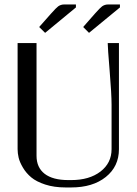

<svg xmlns="http://www.w3.org/2000/svg" viewBox="-20 -824 606 852"><path d="M316.9 -791 180.2 -678.2 153.8 -704.1 206.1 -763.2Q230 -790 238.3 -795.9Q250 -804.2 265.1 -804.2H316.9ZM512.2 -791 375 -678.2 349.1 -704.1 400.9 -763.2Q424.8 -790 433.1 -795.9Q444.8 -804.2 460 -804.2H512.2ZM58.1 -632.8H142.1V-132.8Q142.1 -80.6 178.2 -52.7Q214.4 -24.9 283.2 -24.9H295.9Q376.5 -24.9 425.8 -62.7Q475.1 -100.6 475.1 -162.1V-358.9Q475.1 -405.8 466.6 -509.5Q458 -613.3 458 -632.8H507.8V-162.1Q507.8 -85.4 449.7 -38.8Q391.6 7.8 295.9 7.8H271Q220.2 7.8 180.7 -5.1Q141.1 -18.1 118.7 -36.9Q96.2 -55.7 81.8 -80.1Q67.4 -104.5 62.7 -124.3Q58.1 -144 58.1 -162.1Z"/></svg>

Font: Resagokr
Style: Regular
Weight: 500
Designer: gluk
Foundry: gluk
Version: Version 0.95